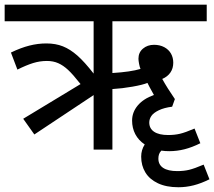

<svg xmlns="http://www.w3.org/2000/svg" viewBox="-20 -642 919 824"><path d="M26.9 -416.5Q69.3 -437 106 -446.3Q142.6 -455.6 179.2 -455.6Q218.8 -455.6 250 -443.1Q281.2 -430.7 312 -403.6Q342.8 -376.5 381.8 -326.2V-550.8H0V-622.1H867.2V-550.8H462.4V-328.6Q540.5 -333.5 583 -346.2Q579.1 -355.5 576.7 -368.9Q574.2 -382.3 574.2 -390.1Q574.2 -417 593.5 -433.3Q612.8 -449.7 641.1 -449.7Q666 -449.7 685.1 -439.5Q704.1 -429.2 713.9 -411.9Q723.6 -394.5 723.6 -373Q723.6 -348.6 711.4 -330.8Q699.2 -313 676.3 -303.2Q698.2 -263.7 730.5 -216.8L718.8 -184.1Q684.1 -179.7 661.4 -168.7Q638.7 -157.7 629.6 -144.3Q620.6 -130.9 620.6 -116.2Q620.6 -90.3 641.6 -76.4Q662.6 -62.5 701.7 -62.5Q729.5 -62.5 752.2 -67.9Q774.9 -73.2 814.9 -90.3L839.8 -27.3Q804.7 -9.8 772.2 -1.5Q739.7 6.8 706.5 6.8Q688.5 6.8 672.4 4.4Q665 12.2 662.4 20.5Q659.7 28.8 659.7 38.6Q659.7 64.9 680.4 78.6Q701.2 92.3 740.7 92.3Q768.6 92.3 791.3 86.9Q814 81.5 854 64.5L878.9 127.4Q843.8 145 811.3 153.3Q778.8 161.6 745.6 161.6Q693.8 161.6 657.7 144.5Q621.6 127.4 603.8 97.9Q585.9 68.4 585.9 30.3Q585.9 1.5 601.1 -22Q574.2 -40 560.5 -66.4Q546.9 -92.8 546.9 -124.5Q546.9 -160.6 571.3 -189.5Q595.7 -218.3 640.6 -234.4Q618.2 -274.4 612.8 -286.1Q592.3 -277.8 548.1 -270Q503.9 -262.2 462.4 -259.8V0H381.8V-233.9L127.4 -64.9L79.6 -132.3L325.7 -281.2Q293 -322.8 272.2 -342Q251.5 -361.3 230 -370.8Q208.5 -380.4 181.2 -380.4Q150.9 -380.4 121.8 -371.3Q92.8 -362.3 54.7 -343.3Z"/></svg>

Font: NotoSans
Style: Regular
Weight: 400
Designer: Monotype Design team
Foundry: Monotype Imaging Inc.
Version: Version 1.04; ttfautohint (v1.4.1)